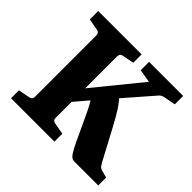

<svg xmlns="http://www.w3.org/2000/svg" viewBox="-142 -733 892 892"><g transform="rotate(45 304.5 -286.5)"><path d="M32 0V-52L89 -63Q106 -66 106 -83V-486Q106 -504 89 -507L32 -518V-573H317V-518L260 -507Q243 -504 243 -486V-81Q243 -65 261 -62L317 -52V0ZM225 -166V-254L431 -507L366 -518V-573H590V-518L532 -507Q518 -504 510 -496L335 -295ZM446 0Q430 0 417 -20Q404 -40 389 -72L342 -173Q323 -214 311 -236Q299 -258 285 -276L369 -375Q400 -343 419 -313Q438 -283 463 -236L543 -86Q547 -79 552.5 -71.5Q558 -64 571 -61L605 -52V0Z"/></g></svg>

Font: Yrsa
Style: Regular
Weight: 400
Designer: Anna Giedrys (Yrsa+Rasa design), David Brezina (Yrsa art-direction, Rasa art-direction, design)
Foundry: Rosetta Type Foundry
Version: Version 2.004